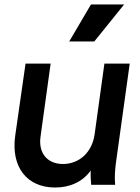

<svg xmlns="http://www.w3.org/2000/svg" viewBox="-20 -825 627 857"><path d="M226 12C291 12 349 -13 385 -64C384 -43 385 -23 387 0H494C491 -35 493 -60 497 -95L559 -541H446L402 -223C390 -144 333 -93 261 -93C192 -93 150 -141 161 -216L206 -541H94L48 -220C28 -80 100 12 226 12ZM289 -640H401L534 -805H386Z"/></svg>

Font: Mluvka SemiBold
Style: Italic
Weight: 600
Italic angle: -8°
Designer: Modified by Jiří Krblich, Original typeface by Gumpita Rahayu
Foundry: Gumpita Rahayu & Jiří Krblich
Version: Version 2.000;Glyphs 3.1.1 (3134)